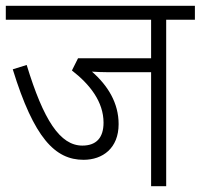

<svg xmlns="http://www.w3.org/2000/svg" viewBox="-20 -642 692 662"><path d="M553 -574H652V-622H0V-574H501V-441H249L228 -399C290 -351 337 -291 337 -219C337 -166 311 -140 264 -140C187 -140 130 -228 72 -418L24 -403C97 -166 170 -91 268 -91C334 -91 389 -131 389 -214C389 -287 352 -347 297 -395C313 -394 333 -393 355 -393H501V0H553Z"/></svg>

Font: Noto Sans Devanagari SemiCondensed Light
Style: Regular
Weight: 300
Width: 4
Designer: Jelle Bosma - Monotype Design Team
Foundry: Monotype Imaging Inc.
Version: Version 2.004